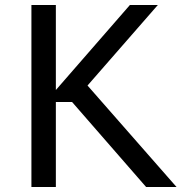

<svg xmlns="http://www.w3.org/2000/svg" viewBox="-20 -750 728 770"><path d="M269 -341H204V0H106V-730H204V-389L501 -730H613L331 -407L688 0H566Z"/></svg>

Font: Sora-SIA
Style: Regular
Weight: 400
Designer: Jonathan Barnbrook, Julián Moncada
Foundry: Barnbrook Fonts
Version: Version 2.000